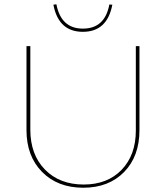

<svg xmlns="http://www.w3.org/2000/svg" viewBox="-20 -874 777 899"><path d="M506 -852 492 -853Q471 -740 368 -740Q266 -740 244 -854L230 -852Q254 -725 368 -725Q482 -725 506 -852ZM370 5Q250 5 177 -69Q104 -143 104 -265V-658H122V-267Q122 -150 190.5 -80Q259 -10 372 -10Q483 -10 549.5 -79Q616 -148 616 -263V-658H633V-265Q633 -142 561 -68.5Q489 5 370 5Z"/></svg>

Font: EauTestSC Thin
Style: Regular
Weight: 250
Designer: Christian Thalmann (Catharsis Fonts)
Version: Version 0.001;PS 000.001;hotconv 1.0.88;makeotf.lib2.5.64775